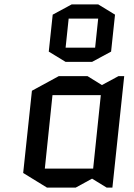

<svg xmlns="http://www.w3.org/2000/svg" viewBox="-20 -853 615 878"><path d="M220 -418 185 -82H406L441 -418ZM548 -505 494 5H468L401 -36L326 5H195L86 -62L126 -438L249 -505H380L446 -464L522 -505ZM488 -617 401 -570H280L203 -617L221 -786L308 -833H429L506 -786ZM294 -768 280 -635H415L429 -768Z"/></svg>

Font: Quantico
Style: Italic
Weight: 400
Italic angle: -12°
Designer: Matt Desmond
Foundry: MADtype
Version: Version 2.002